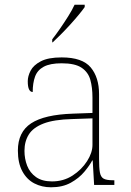

<svg xmlns="http://www.w3.org/2000/svg" viewBox="-20 -786 557 816"><path d="M197 10Q158 10 126 -6.5Q94 -23 75 -58Q56 -93 56 -146Q56 -225 112.5 -262Q169 -299 290 -303L373 -306V-371Q373 -414 364 -446.5Q355 -479 327 -498Q299 -517 242 -517Q193 -517 166 -502.5Q139 -488 129 -460.5Q119 -433 119 -395Q109 -395 103.5 -406Q98 -417 98 -441Q98 -462 110 -485.5Q122 -509 153.5 -525.5Q185 -542 242 -542Q330 -542 365.5 -499.5Q401 -457 401 -386V-110Q401 -73 404.5 -53.5Q408 -34 420 -27Q432 -20 459 -20H466V0H380L374 -104H372Q361 -83 338.5 -56Q316 -29 281 -9.5Q246 10 197 10ZM201 -15Q250 -15 288.5 -40Q327 -65 350 -101Q373 -137 373 -170V-283L287 -280Q209 -278 165 -261Q121 -244 102.5 -214.5Q84 -185 84 -145Q84 -111 95.5 -81.5Q107 -52 133 -33.5Q159 -15 201 -15ZM202 -619Q217 -638 235 -664Q253 -690 270 -717Q287 -744 297 -766H340V-756Q331 -743 314.5 -723Q298 -703 278 -681Q258 -659 238.5 -639.5Q219 -620 204 -606H202Z"/></svg>

Font: Noto Serif Hebrew Thin
Style: Regular
Weight: 250
Version: Version 2.003